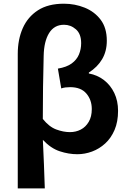

<svg xmlns="http://www.w3.org/2000/svg" viewBox="-20 -832 710 1053"><path d="M77.4 201.1V-536.3Q77.4 -615.1 104.7 -677.2Q132.1 -739.3 188 -775.5Q243.8 -811.7 330.7 -811.7Q390.5 -811.7 444.4 -790Q498.3 -768.3 532.1 -723.7Q565.8 -679 565.8 -608.6Q565.8 -551.1 540.3 -507.7Q514.8 -464.3 467.3 -434V-429Q513.7 -420.7 549.9 -393Q586 -365.2 606.8 -322Q627.5 -278.7 627.5 -224.2Q627.5 -164.2 608.4 -119.5Q589.2 -74.7 557 -45.2Q524.7 -15.7 484.9 -0.9Q445.2 13.8 404.2 13.8Q356.4 13.8 307.5 -2.4Q258.5 -18.6 215.1 -64.9Q218.7 3.6 221 69.2Q223.4 134.8 225.7 201.1ZM363.4 -107.4Q396.2 -107.4 423.1 -121.4Q450.1 -135.4 466.7 -163.9Q483.4 -192.3 483.4 -233.7Q483.4 -284.1 453.7 -319Q423.9 -354 364.8 -354Q351.4 -354 339.3 -352.5Q327.2 -351 315.9 -347L297.5 -455.7Q345.2 -463.6 373.1 -483.9Q400.9 -504.1 413 -533.2Q425.1 -562.4 425.1 -595.1Q425.1 -646.2 396.4 -671.2Q367.7 -696.2 331.1 -696.2Q277.6 -696.2 249.3 -650.6Q221 -605.1 219.5 -525.4Q217.1 -439 216 -353.5Q214.8 -267.9 214.8 -179.7Q249.4 -136.4 288.6 -121.9Q327.7 -107.4 363.4 -107.4Z"/></svg>

Font: Noto Sans JP
Style: Regular
Weight: 100
Designer: Ryoko NISHIZUKA 西塚涼子 (kana, bopomofo & ideographs); Paul D. Hunt (Latin, Greek & Cyrillic); Sandoll Communications 산돌커뮤니
Foundry: Adobe
Version: Version 2.004;hotconv 1.0.118;makeotfexe 2.5.65603